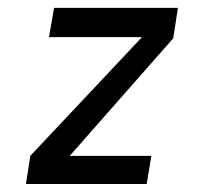

<svg xmlns="http://www.w3.org/2000/svg" viewBox="-20 -460 510 480"><path d="M154.3 -70.3H358.4L346.7 0H44.9L55.7 -70.3L335 -367.2H102.5L115.2 -440.4H424.8L413.1 -364.3Z"/></svg>

Font: Geo
Style: Oblique
Weight: 500
Italic angle: -11°
Version: Version 001.2